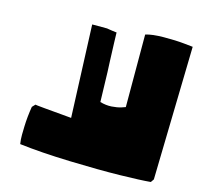

<svg xmlns="http://www.w3.org/2000/svg" viewBox="-107 -877 1076 999"><g transform="rotate(15 430.5 -377.5)"><path d="M85.9 -226.6 101.1 -242.7Q102.1 -241.7 151.4 -237.1Q200.7 -232.4 249.5 -228.5L298.3 -224.1L278.3 -722.2H358.4Q361.8 -721.7 367.4 -720.7Q373 -719.7 384.8 -718Q396.5 -716.3 404.3 -715.3Q412.1 -714.4 411.6 -714.8Q411.1 -715.3 413.1 -662.6Q415 -609.9 417 -556.6L419.4 -503.9L423.8 -343.3Q455.6 -334 485.6 -335.9Q515.6 -337.9 537.1 -344.7L558.6 -352.1L558.1 -742.7Q592.3 -753.9 656 -754.4Q719.7 -754.9 766.6 -750L813.5 -745.1L796.9 -26.4L785.2 -9.3Q731.9 -4.4 619.9 -2.2Q507.8 0 350.1 -4.9Q192.4 -9.8 77.6 -23.9Q76.2 -32.7 74.7 -49.1Q73.2 -65.4 75 -118.2Q76.7 -170.9 85.9 -226.6Z"/></g></svg>

Font: Noot
Style: Regular
Weight: 400
Designer: Amos Jerbi
Foundry: Amos Jerbi
Version: Version 1.000;PS 001.001;hotconv 1.0.56